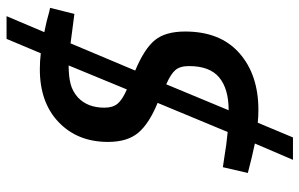

<svg xmlns="http://www.w3.org/2000/svg" viewBox="-188 -628 935 600"><g transform="rotate(-90 280.0 -328.5)"><path d="M150 119H80L131 0Q80 -11 55 -18L39 -22L57 -100L91 -95Q125 -89 167 -85L258 -304Q194 -330 165 -364Q136 -398 136 -459Q136 -554 197.5 -613Q259 -672 363 -672Q389 -672 413 -669L458 -776H529L479 -658Q499 -654 511.5 -651Q524 -648 534 -645Q544 -642 555 -640L536 -564L444 -576L359 -374Q428 -345 454.5 -312Q481 -279 481 -218Q481 -108 413.5 -48.5Q346 11 236 11Q216 11 196 9ZM235 -82Q302 -82 337.5 -111.5Q373 -141 373 -206Q373 -234 360.5 -248.5Q348 -263 316 -277ZM300 -400 375 -582Q341 -582 317.5 -576Q294 -570 275 -553Q243 -523 243 -470Q243 -444 255.5 -429Q268 -414 300 -400Z"/></g></svg>

Font: Storia Sans SemiBold
Style: Italic
Weight: 600
Italic angle: -13°
Designer: Campivisivi
Foundry: Accademia di Belle Arti di Urbino and students of MA course of Visual design
Version: Version 60.001;May 25, 2020;FontCreator 12.0.0.2522 64-bit